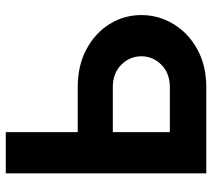

<svg xmlns="http://www.w3.org/2000/svg" viewBox="-56 -708 763 692"><g transform="rotate(-90 326.0 -361.5)"><path d="M47.9 -722.7H196.3V-463.4H357.9Q436.5 -463.4 495.1 -431.9Q553.7 -400.4 585.9 -348.4Q618.2 -296.4 618.2 -233.9Q618.2 -171.9 585.9 -118.4Q553.7 -64.9 495.1 -32.5Q436.5 0 357.9 0H47.9ZM196.3 -131.3H357.9Q408.7 -131.3 439.2 -161.9Q469.7 -192.4 469.7 -233.9Q469.7 -275.9 439.2 -306.4Q408.7 -336.9 357.9 -336.9H196.3Z"/></g></svg>

Font: Giphurs
Style: Bold
Weight: 700
Version: Version 0.920; ttfautohint (v1.8.4.7-5d5b)